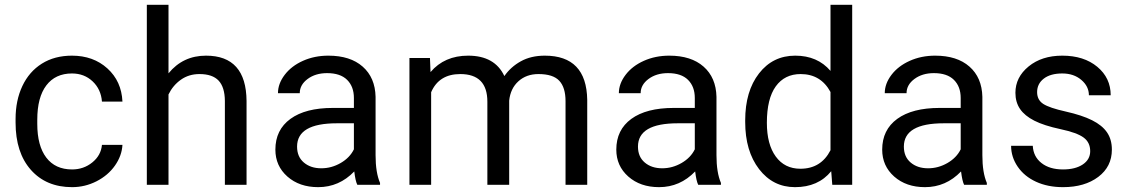

<svg xmlns="http://www.w3.org/2000/svg" viewBox="-20 -770 4702 800"><path d="M280.3 -64Q328.6 -64 364.7 -93.3Q400.9 -122.6 404.8 -166.5H490.2Q487.8 -121.1 459 -80.1Q430.2 -39.1 382.1 -14.6Q334 9.8 280.3 9.8Q172.4 9.8 108.6 -62.3Q44.9 -134.3 44.9 -259.3V-274.4Q44.9 -351.6 73.2 -411.6Q101.6 -471.7 154.5 -504.9Q207.5 -538.1 279.8 -538.1Q368.7 -538.1 427.5 -484.9Q486.3 -431.6 490.2 -346.7H404.8Q400.9 -397.9 366 -430.9Q331.1 -463.9 279.8 -463.9Q210.9 -463.9 173.1 -414.3Q135.3 -364.7 135.3 -271V-253.9Q135.3 -162.6 172.9 -113.3Q210.4 -64 280.3 -64Z M682.1 -464.4Q742.2 -538.1 838.4 -538.1Q1005.9 -538.1 1007.3 -349.1V0H917V-349.6Q916.5 -406.7 890.9 -434.1Q865.2 -461.4 811 -461.4Q767.1 -461.4 733.9 -438Q700.7 -414.6 682.1 -376.5V0H591.8V-750H682.1Z M1468.8 0Q1460.9 -15.6 1456.1 -55.7Q1393.1 9.8 1305.7 9.8Q1227.5 9.8 1177.5 -34.4Q1127.4 -78.6 1127.4 -146.5Q1127.4 -229 1190.2 -274.7Q1252.9 -320.3 1366.7 -320.3H1454.6V-361.8Q1454.6 -409.2 1426.3 -437.3Q1397.9 -465.3 1342.8 -465.3Q1294.4 -465.3 1261.7 -440.9Q1229 -416.5 1229 -381.8H1138.2Q1138.2 -421.4 1166.3 -458.3Q1194.3 -495.1 1242.4 -516.6Q1290.5 -538.1 1348.1 -538.1Q1439.5 -538.1 1491.2 -492.4Q1543 -446.8 1544.9 -366.7V-123.5Q1544.9 -50.8 1563.5 -7.8V0ZM1318.8 -68.8Q1361.3 -68.8 1399.4 -90.8Q1437.5 -112.8 1454.6 -147.9V-256.3H1383.8Q1217.8 -256.3 1217.8 -159.2Q1217.8 -116.7 1246.1 -92.8Q1274.4 -68.8 1318.8 -68.8Z M1771.5 -528.3 1773.9 -469.7Q1832 -538.1 1930.7 -538.1Q2041.5 -538.1 2081.5 -453.1Q2107.9 -491.2 2150.1 -514.6Q2192.4 -538.1 2250 -538.1Q2423.8 -538.1 2426.8 -354V0H2336.4V-348.6Q2336.4 -405.3 2310.5 -433.3Q2284.7 -461.4 2223.6 -461.4Q2173.3 -461.4 2140.1 -431.4Q2106.9 -401.4 2101.6 -350.6V0H2010.7V-346.2Q2010.7 -461.4 1897.9 -461.4Q1809.1 -461.4 1776.4 -385.7V0H1686V-528.3Z M2889.2 0Q2881.3 -15.6 2876.5 -55.7Q2813.5 9.8 2726.1 9.8Q2647.9 9.8 2597.9 -34.4Q2547.9 -78.6 2547.9 -146.5Q2547.9 -229 2610.6 -274.7Q2673.3 -320.3 2787.1 -320.3H2875V-361.8Q2875 -409.2 2846.7 -437.3Q2818.4 -465.3 2763.2 -465.3Q2714.8 -465.3 2682.1 -440.9Q2649.4 -416.5 2649.4 -381.8H2558.6Q2558.6 -421.4 2586.7 -458.3Q2614.7 -495.1 2662.8 -516.6Q2710.9 -538.1 2768.6 -538.1Q2859.9 -538.1 2911.6 -492.4Q2963.4 -446.8 2965.3 -366.7V-123.5Q2965.3 -50.8 2983.9 -7.8V0ZM2739.3 -68.8Q2781.7 -68.8 2819.8 -90.8Q2857.9 -112.8 2875 -147.9V-256.3H2804.2Q2638.2 -256.3 2638.2 -159.2Q2638.2 -116.7 2666.5 -92.8Q2694.8 -68.8 2739.3 -68.8Z M3085 -268.6Q3085 -390.1 3142.6 -464.1Q3200.2 -538.1 3293.5 -538.1Q3386.2 -538.1 3440.4 -474.6V-750H3530.8V0H3447.8L3443.4 -56.6Q3389.2 9.8 3292.5 9.8Q3200.7 9.8 3142.8 -65.4Q3085 -140.6 3085 -261.7ZM3175.3 -258.3Q3175.3 -168.5 3212.4 -117.7Q3249.5 -66.9 3314.9 -66.9Q3400.9 -66.9 3440.4 -144V-386.7Q3399.9 -461.4 3315.9 -461.4Q3249.5 -461.4 3212.4 -410.2Q3175.3 -358.9 3175.3 -258.3Z M3997.1 0Q3989.3 -15.6 3984.4 -55.7Q3921.4 9.8 3834 9.8Q3755.9 9.8 3705.8 -34.4Q3655.8 -78.6 3655.8 -146.5Q3655.8 -229 3718.5 -274.7Q3781.2 -320.3 3895 -320.3H3982.9V-361.8Q3982.9 -409.2 3954.6 -437.3Q3926.3 -465.3 3871.1 -465.3Q3822.8 -465.3 3790 -440.9Q3757.3 -416.5 3757.3 -381.8H3666.5Q3666.5 -421.4 3694.6 -458.3Q3722.7 -495.1 3770.8 -516.6Q3818.8 -538.1 3876.5 -538.1Q3967.8 -538.1 4019.5 -492.4Q4071.3 -446.8 4073.2 -366.7V-123.5Q4073.2 -50.8 4091.8 -7.8V0ZM3847.2 -68.8Q3889.6 -68.8 3927.7 -90.8Q3965.8 -112.8 3982.9 -147.9V-256.3H3912.1Q3746.1 -256.3 3746.1 -159.2Q3746.1 -116.7 3774.4 -92.8Q3802.7 -68.8 3847.2 -68.8Z M4522.5 -140.1Q4522.5 -176.8 4494.9 -197Q4467.3 -217.3 4398.7 -231.9Q4330.1 -246.6 4289.8 -267.1Q4249.5 -287.6 4230.2 -315.9Q4210.9 -344.2 4210.9 -383.3Q4210.9 -448.2 4265.9 -493.2Q4320.8 -538.1 4406.2 -538.1Q4496.1 -538.1 4552 -491.7Q4607.9 -445.3 4607.9 -373H4517.1Q4517.1 -410.2 4485.6 -437Q4454.1 -463.9 4406.2 -463.9Q4356.9 -463.9 4329.1 -442.4Q4301.3 -420.9 4301.3 -386.2Q4301.3 -353.5 4327.1 -336.9Q4353 -320.3 4420.7 -305.2Q4488.3 -290 4530.3 -269Q4572.3 -248 4592.5 -218.5Q4612.8 -189 4612.8 -146.5Q4612.8 -75.7 4556.2 -33Q4499.5 9.8 4409.2 9.8Q4345.7 9.8 4296.9 -12.7Q4248 -35.2 4220.5 -75.4Q4192.9 -115.7 4192.9 -162.6H4283.2Q4285.6 -117.2 4319.6 -90.6Q4353.5 -64 4409.2 -64Q4460.4 -64 4491.5 -84.7Q4522.5 -105.5 4522.5 -140.1Z"/></svg>

Font: RobotoDraft
Style: Regular
Weight: 400
Version: Version 2.001101; 2014